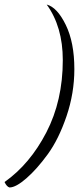

<svg xmlns="http://www.w3.org/2000/svg" viewBox="-81 -740 370 847"><path d="M-61 63Q51 -16 123.5 -156Q196 -296 196 -475Q196 -622 125 -720Q171 -708 209 -630.5Q247 -553 247 -435Q247 -329 212.5 -227.5Q178 -126 130 -60Q82 6 35.5 46.5Q-11 87 -39 87Q-51 84 -61 63Z"/></svg>

Font: Dancing Script
Style: Regular
Weight: 400
Designer: Pablo Impallari
Foundry: Pablo Impallari. www.impallari.com
Version: Version 1.002